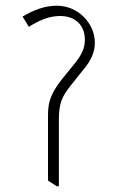

<svg xmlns="http://www.w3.org/2000/svg" viewBox="-20 -647 414 672"><path d="M179 5H186V-227C186 -288 198 -310 227 -347L274 -406C299 -436 312 -465 312 -497C312 -532 297 -564 273 -588C249 -612 216 -627 179 -627C138 -627 99 -613 59 -589L81 -553C120 -578 154 -591 191 -591C243 -591 277 -559 277 -508C277 -480 267 -457 244 -428L197 -370C150 -311 148 -278 148 -238V-15Z"/></svg>

Font: Noto Serif Devanagari Condensed ExtraLight
Style: Regular
Weight: 200
Width: 3
Designer: Universal Thirst, Indian Type Foundry and the Monotype Design Team
Foundry: Monotype Imaging Inc.
Version: Version 2.004